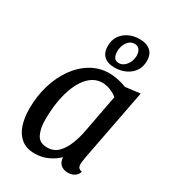

<svg xmlns="http://www.w3.org/2000/svg" viewBox="-188 -863 889 987"><g transform="rotate(30 256.5 -370.0)"><path d="M173 20Q124 20 93.5 -4.5Q63 -29 49 -71Q35 -113 35 -167Q35 -241 54.5 -306.5Q74 -372 110 -422.5Q146 -473 195 -501.5Q244 -530 302 -530Q350 -530 405 -509L492 -520L410 -93Q409 -84 407 -72Q405 -60 405 -51Q405 -37 411.5 -29.5Q418 -22 431 -21Q427 -7 418 2Q409 11 397 15.5Q385 20 370 20Q344 20 327.5 5.5Q311 -9 310 -37Q284 -12 249 4Q214 20 173 20ZM213 -39Q253 -39 278.5 -65.5Q304 -92 319 -131.5Q334 -171 341 -208L384 -436Q363 -453 339 -461.5Q315 -470 295 -470Q264 -470 238.5 -454Q213 -438 193.5 -409Q174 -380 160.5 -340.5Q147 -301 140.5 -254.5Q134 -208 134 -158Q134 -108 150.5 -73.5Q167 -39 213 -39ZM308 -568Q267 -568 245 -588Q223 -608 223 -648Q223 -683 240 -708Q257 -733 285.5 -746.5Q314 -760 348 -760Q389 -760 412.5 -740Q436 -720 436 -680Q436 -645 418.5 -620Q401 -595 372 -581.5Q343 -568 308 -568ZM315 -599Q341 -599 359 -623Q377 -647 377 -677Q377 -699 367 -712.5Q357 -726 337 -726Q312 -726 295.5 -702.5Q279 -679 279 -647Q279 -625 287.5 -612Q296 -599 315 -599Z"/></g></svg>

Font: Sansita Swashed Light Light
Style: Regular
Weight: 300
Version: Version 1.003